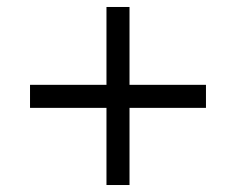

<svg xmlns="http://www.w3.org/2000/svg" viewBox="-20 -574 675 550"><path d="M570 -331H351V-554H285V-331H66V-265H285V-44H351V-265H570Z"/></svg>

Font: TPK Tissa Web Quiz
Style: Regular
Weight: 400
Designer: Jacques Le Bailly, Suppakit Chalermlarp | Katatrad Co.,Ltd.
Foundry: Jacques Le Bailly, Cadson Demak Co.,Ltd.
Version: Version 5.000;Glyphs 3.1.2 (3151)